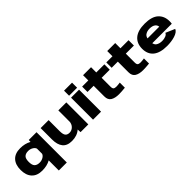

<svg xmlns="http://www.w3.org/2000/svg" viewBox="214 -2101 3646 3646"><g transform="rotate(-45 2037.0 -278.0)"><path d="M537.5 223V-48.5Q444 4 315.5 4Q177.5 4 104.2 -75.5Q31 -155 31 -297Q31 -439 104.2 -517.2Q177.5 -595.5 315.5 -595.5Q445 -595.5 539.5 -541.5Q540 -541 541 -540.5L543.5 -590.5H752V223ZM537.5 -363.5Q529 -394.5 494 -419Q447.5 -451.5 387 -451.5Q321 -451.5 284.8 -418.2Q248.5 -385 248.5 -295.5Q248.5 -206 284.8 -172.5Q321 -139 387 -139Q447.5 -139 494 -171.5Q529 -196 537.5 -227.5Z M1344.5 0 1340.5 -74Q1252 5 1112.5 5Q982.5 5 922.5 -70.5Q862.5 -146 862.5 -284.5V-590.5H1077V-297.5Q1077 -205 1105.5 -172Q1134 -139 1190 -139Q1251 -139 1295 -185.5Q1332 -224.5 1338 -282V-590.5H1552.5V0Z M1679.5 0V-590.5H1894.5V0ZM1679.5 -779H1894.5V-643H1679.5Z M2370 8.5Q2266.5 8.5 2204.5 -29.2Q2142.5 -67 2142.5 -160V-446.5H1977V-590.5H2142.5V-731H2357V-590.5H2574.5V-446.5H2357V-209Q2357 -159.5 2376.5 -144.5Q2396 -129.5 2438.5 -129.5Q2476.5 -130 2536 -139V-2Q2436.5 8.5 2370 8.5Z M3019 8.5Q2915.5 8.5 2853.5 -29.2Q2791.5 -67 2791.5 -160V-446.5H2626V-590.5H2791.5V-731H3006V-590.5H3223.5V-446.5H3006V-209Q3006 -159.5 3025.5 -144.5Q3045 -129.5 3087.5 -129.5Q3125.5 -130 3185 -139V-2Q3085.5 8.5 3019 8.5Z M3666 6.5Q3478 6.5 3384 -70.8Q3290 -148 3290 -292Q3290 -437 3383.8 -516.8Q3477.5 -596.5 3660.5 -596.5Q3850.5 -596.5 3940.2 -514.5Q4030 -432.5 4030 -294Q4030 -257 4025 -231H3501.5Q3512.5 -182.5 3543 -161Q3591 -127.5 3667 -127.5Q3717 -127.5 3760.8 -144.8Q3804.5 -162 3816.5 -195L4002 -115.5Q3990 -84 3956.8 -60.8Q3923.5 -37.5 3876 -22.8Q3828.5 -8 3774.2 -0.8Q3720 6.5 3666 6.5ZM3502 -359.5H3817.5Q3812 -408 3776 -434Q3734 -464.5 3661.5 -464.5Q3589 -464.5 3542 -429Q3513 -407 3502 -359.5Z"/></g></svg>

Font: Anybody ExtraExpanded ExtraBold
Style: Regular
Weight: 800
Width: 8
Designer: Tyler Finck
Foundry: Etcetera Type Company
Version: Version 1.010; ttfautohint (v1.8.3) -l 8 -r 50 -G 200 -x 14 